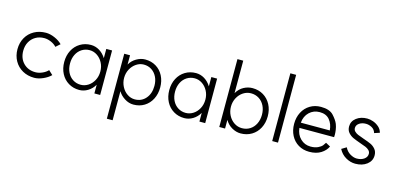

<svg xmlns="http://www.w3.org/2000/svg" viewBox="-78 -1206 3977 1921"><g transform="rotate(15 1911.0 -245.0)"><path d="M398 -108 441 -68Q410 -37 362 -16Q314 5 272 5Q204 5 150.5 -25Q97 -55 67 -108.5Q37 -162 37 -229Q37 -296 67 -349Q97 -402 150.5 -431.5Q204 -461 272 -461Q314 -461 362 -440.5Q410 -420 441 -388L397 -349Q375 -374 339 -389.5Q303 -405 269 -405Q219 -405 180 -382.5Q141 -360 119 -320Q97 -280 97 -229Q97 -150 145 -101Q193 -52 269 -52Q303 -52 339 -67.5Q375 -83 398 -108Z M522 -227Q522 -294 549.5 -347Q577 -400 626.5 -430Q676 -460 738 -460Q785 -460 826 -435Q867 -410 895 -365V-461H955V0H895V-90Q869 -45 827 -19.5Q785 6 738 6Q676 6 626.5 -24Q577 -54 549.5 -107Q522 -160 522 -227ZM896 -227Q896 -277 874 -318Q852 -359 816 -382.5Q780 -406 739 -406Q694 -406 658 -383Q622 -360 602 -319.5Q582 -279 582 -227Q582 -175 602 -134.5Q622 -94 658 -71Q694 -48 739 -48Q780 -48 816 -71Q852 -94 874 -135Q896 -176 896 -227Z M1456 -228Q1456 -280 1436 -320.5Q1416 -361 1380.5 -384Q1345 -407 1299 -407Q1258 -407 1221.5 -382.5Q1185 -358 1163.5 -317Q1142 -276 1142 -228Q1142 -180 1163.5 -138Q1185 -96 1221.5 -71.5Q1258 -47 1299 -47Q1369 -47 1412.5 -97.5Q1456 -148 1456 -228ZM1516 -228Q1516 -160 1488.5 -106.5Q1461 -53 1412 -23Q1363 7 1300 7Q1252 7 1208 -21Q1164 -49 1141 -89V212H1081V-461H1141V-365Q1165 -408 1209.5 -434Q1254 -460 1300 -460Q1363 -460 1412 -430.5Q1461 -401 1488.5 -348Q1516 -295 1516 -228Z M1610 -227Q1610 -294 1637.5 -347Q1665 -400 1714.5 -430Q1764 -460 1826 -460Q1873 -460 1914 -435Q1955 -410 1983 -365V-461H2043V0H1983V-90Q1957 -45 1915 -19.5Q1873 6 1826 6Q1764 6 1714.5 -24Q1665 -54 1637.5 -107Q1610 -160 1610 -227ZM1984 -227Q1984 -277 1962 -318Q1940 -359 1904 -382.5Q1868 -406 1827 -406Q1782 -406 1746 -383Q1710 -360 1690 -319.5Q1670 -279 1670 -227Q1670 -175 1690 -134.5Q1710 -94 1746 -71Q1782 -48 1827 -48Q1868 -48 1904 -71Q1940 -94 1962 -135Q1984 -176 1984 -227Z M2249 -89V1H2189V-702H2249V-366Q2278 -415 2321.5 -438Q2365 -461 2411 -461Q2475 -461 2524.5 -431Q2574 -401 2602 -348Q2630 -295 2630 -227Q2630 -159 2602 -105.5Q2574 -52 2524 -22Q2474 8 2410 8Q2365 8 2320.5 -17Q2276 -42 2249 -89ZM2570 -227Q2570 -279 2549.5 -320Q2529 -361 2492.5 -384Q2456 -407 2410 -407Q2367 -407 2330 -383Q2293 -359 2271 -317.5Q2249 -276 2249 -227Q2249 -178 2270.5 -136.5Q2292 -95 2329 -70.5Q2366 -46 2410 -46Q2456 -46 2492.5 -69Q2529 -92 2549.5 -133.5Q2570 -175 2570 -227Z M2797 -702V0H2737V-702Z M2904 -224Q2904 -291 2931.5 -344Q2959 -397 3008.5 -427Q3058 -457 3121 -457Q3210 -457 3250.5 -413.5Q3291 -370 3307 -331Q3318 -302 3322 -273Q3326 -244 3326 -224Q3326 -204 3325 -198H2966Q2972 -131 3015.5 -88.5Q3059 -46 3121 -46Q3168 -46 3198.5 -61.5Q3229 -77 3239 -89.5Q3249 -102 3262 -123L3310 -97Q3290 -53 3242 -22.5Q3194 8 3121 8Q3058 8 3008.5 -21.5Q2959 -51 2931.5 -104Q2904 -157 2904 -224ZM3123 -403Q3059 -403 3015.5 -361.5Q2972 -320 2966 -252H3266Q3261 -317 3225.5 -360Q3190 -403 3123 -403Z M3598 -50Q3644 -50 3674 -71.5Q3704 -93 3704 -126Q3704 -148 3688.5 -163Q3673 -178 3652.5 -186.5Q3632 -195 3591 -209Q3543 -226 3514.5 -239Q3486 -252 3464 -277Q3442 -302 3442 -341Q3442 -395 3487 -429.5Q3532 -464 3599 -464Q3628 -464 3660.5 -452.5Q3693 -441 3720 -417.5Q3747 -394 3756 -359L3701 -341Q3691 -377 3660.5 -393.5Q3630 -410 3599 -410Q3558 -410 3530 -390.5Q3502 -371 3502 -341Q3502 -320 3517 -305.5Q3532 -291 3552 -282.5Q3572 -274 3615 -259Q3665 -242 3693 -229Q3721 -216 3742.5 -190.5Q3764 -165 3764 -126Q3764 -69 3717 -32.5Q3670 4 3597 4Q3546 4 3498 -24Q3450 -52 3424 -103L3474 -133Q3493 -93 3529 -71.5Q3565 -50 3598 -50Z"/></g></svg>

Font: SUITE Light
Style: Regular
Weight: 300
Designer: Sun
Foundry: Sun
Version: Version 2.040